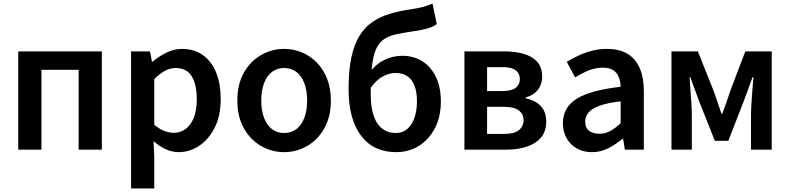

<svg xmlns="http://www.w3.org/2000/svg" viewBox="-20 -845 4459 1084"><path d="M83 0V-555H555V0H424V-451H214V0Z M720 219V-555H827L838 -496H840Q876 -526 919 -547.5Q962 -569 1007 -569Q1077 -569 1126 -533.5Q1175 -498 1200.5 -435Q1226 -372 1226 -286Q1226 -191 1192 -124Q1158 -57 1104 -21.5Q1050 14 989 14Q952 14 916 -2.5Q880 -19 847 -48L851 45V219ZM961 -95Q998 -95 1027.5 -116.5Q1057 -138 1074 -180Q1091 -222 1091 -284Q1091 -340 1078.5 -379.5Q1066 -419 1040 -440Q1014 -461 971 -461Q941 -461 912 -445.5Q883 -430 851 -399V-141Q881 -115 909.5 -105Q938 -95 961 -95Z M1584 14Q1515 14 1454.5 -20.5Q1394 -55 1357 -120.5Q1320 -186 1320 -277Q1320 -370 1357 -435Q1394 -500 1454.5 -534.5Q1515 -569 1584 -569Q1636 -569 1683.5 -549.5Q1731 -530 1768 -492.5Q1805 -455 1826.5 -401Q1848 -347 1848 -277Q1848 -186 1811 -120.5Q1774 -55 1713.5 -20.5Q1653 14 1584 14ZM1584 -94Q1625 -94 1654 -116.5Q1683 -139 1698.5 -180.5Q1714 -222 1714 -277Q1714 -333 1698.5 -374.5Q1683 -416 1654 -438.5Q1625 -461 1584 -461Q1544 -461 1515 -438.5Q1486 -416 1470.5 -374.5Q1455 -333 1455 -277Q1455 -222 1470.5 -180.5Q1486 -139 1515 -116.5Q1544 -94 1584 -94Z M2217 14Q2088 14 2018 -79.5Q1948 -173 1948 -342Q1948 -448 1964 -522Q1980 -596 2010.5 -644.5Q2041 -693 2084 -722Q2127 -751 2180.5 -767Q2234 -783 2297 -792Q2329 -797 2350 -801.5Q2371 -806 2388 -812Q2405 -818 2422 -825L2446 -709Q2425 -693 2392.5 -684Q2360 -675 2324 -670Q2263 -661 2220 -652Q2177 -643 2148.5 -624Q2120 -605 2103.5 -568.5Q2087 -532 2080 -470Q2073 -408 2073 -313Q2073 -206 2109.5 -150Q2146 -94 2215 -94Q2252 -94 2278.5 -116Q2305 -138 2319.5 -178.5Q2334 -219 2334 -272Q2334 -326 2320 -362Q2306 -398 2278.5 -415.5Q2251 -433 2213 -433Q2179 -433 2143 -414.5Q2107 -396 2072 -348L2067 -436Q2100 -482 2148.5 -506Q2197 -530 2251 -530Q2313 -530 2362 -500.5Q2411 -471 2440 -413Q2469 -355 2469 -272Q2469 -186 2435.5 -121.5Q2402 -57 2345 -21.5Q2288 14 2217 14Z M2602 0V-555H2826Q2888 -555 2936.5 -541Q2985 -527 3013 -496Q3041 -465 3041 -411Q3041 -371 3018 -339.5Q2995 -308 2948 -295V-290Q2982 -283 3008 -267Q3034 -251 3049 -224.5Q3064 -198 3064 -159Q3064 -103 3034 -68Q3004 -33 2953 -16.5Q2902 0 2838 0ZM2730 -331H2814Q2868 -331 2891.5 -349Q2915 -367 2915 -398Q2915 -430 2892 -448Q2869 -466 2817 -466H2730ZM2730 -89H2829Q2884 -89 2910 -110.5Q2936 -132 2936 -168Q2936 -201 2909 -221.5Q2882 -242 2825 -242H2730Z M3322 14Q3273 14 3236.5 -7Q3200 -28 3179 -64.5Q3158 -101 3158 -149Q3158 -239 3236 -287.5Q3314 -336 3484 -355Q3483 -385 3473.5 -409.5Q3464 -434 3442.5 -448.5Q3421 -463 3384 -463Q3342 -463 3303 -447Q3264 -431 3227 -408L3180 -496Q3211 -515 3246.5 -531.5Q3282 -548 3322.5 -558.5Q3363 -569 3407 -569Q3477 -569 3523 -541Q3569 -513 3592 -459.5Q3615 -406 3615 -329V0H3508L3498 -61H3494Q3457 -30 3414 -8Q3371 14 3322 14ZM3364 -90Q3397 -90 3425.5 -105.5Q3454 -121 3484 -149V-273Q3409 -264 3365 -248Q3321 -232 3302.5 -209.5Q3284 -187 3284 -159Q3284 -122 3306.5 -106Q3329 -90 3364 -90Z M3771 0V-555H3920L4009 -332Q4021 -298 4032 -266Q4043 -234 4053 -203H4058Q4070 -234 4081 -266Q4092 -298 4103 -332L4188 -555H4337V0H4220V-193Q4220 -221 4222.5 -260.5Q4225 -300 4228 -340Q4231 -380 4234 -410H4229Q4217 -375 4202.5 -337Q4188 -299 4176 -266L4092 -50H4016L3930 -266Q3918 -299 3903.5 -337.5Q3889 -376 3877 -410H3873Q3875 -380 3878 -340Q3881 -300 3883.5 -260.5Q3886 -221 3886 -193V0Z"/></svg>

Font: Noto Sans KR SemiBold
Style: Regular
Weight: 600
Designer: Ryoko NISHIZUKA  (kana, bopomofo & ideographs); Paul D. Hunt (Latin, Greek & Cyrillic); Sandoll Communications , Soo-you
Foundry: Adobe
Version: Version 2.004-H2;hotconv 1.0.118;makeotfexe 2.5.65603